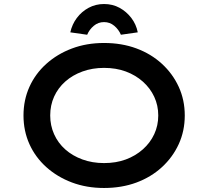

<svg xmlns="http://www.w3.org/2000/svg" viewBox="-20 -926 1038 956"><path d="M498 10Q411 10 338 -17.5Q265 -45 210.5 -94Q156 -143 126.5 -208.5Q97 -274 97 -351Q97 -428 126.5 -493.5Q156 -559 210.5 -608Q265 -657 338 -684.5Q411 -712 498 -712Q586 -712 659 -685Q732 -658 786 -608.5Q840 -559 870 -493.5Q900 -428 900 -351Q900 -274 870 -208.5Q840 -143 786 -93.5Q732 -44 659 -17Q586 10 498 10ZM498 -114Q558 -114 606.5 -132Q655 -150 691.5 -182.5Q728 -215 748 -258Q768 -301 768 -351Q768 -401 748 -444Q728 -487 691.5 -519.5Q655 -552 606.5 -570Q558 -588 498 -588Q440 -588 390.5 -570Q341 -552 305 -520Q269 -488 249.5 -445Q230 -402 230 -351Q230 -301 249.5 -257.5Q269 -214 305 -182Q341 -150 390.5 -132Q440 -114 498 -114ZM414 -753 330 -765Q339 -805 362.5 -836.5Q386 -868 421 -887Q456 -906 498 -906Q541 -906 575.5 -887Q610 -868 634 -836.5Q658 -805 666 -765L582 -753Q571 -779 549 -797.5Q527 -816 498 -816Q469 -816 447 -797.5Q425 -779 414 -753Z"/></svg>

Font: Lexend Mega Medium
Style: Regular
Weight: 500
Version: Version 1.007